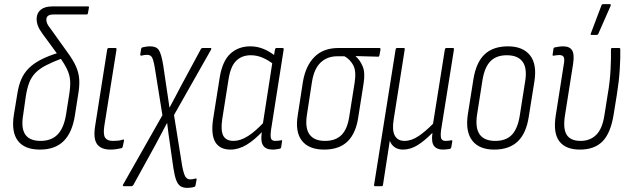

<svg xmlns="http://www.w3.org/2000/svg" viewBox="-20 -715 3050 928"><path d="M173 8Q99 8 66.5 -34.5Q34 -77 47 -160L64 -263Q70 -302 83 -332Q96 -362 119 -385Q142 -408 177.5 -426.5Q213 -445 263 -460L283 -434Q235 -416 203 -399.5Q171 -383 151.5 -363Q132 -343 121.5 -316Q111 -289 105 -251L92 -160Q81 -96 102 -65Q123 -34 176 -34Q228 -34 258 -64.5Q288 -95 299 -160L314 -255Q321 -298 319 -325.5Q317 -353 304 -380.5Q291 -408 263 -446L186 -551Q171 -571 164 -588.5Q157 -606 157 -625Q158 -653 177.5 -668.5Q197 -684 233 -684H405Q411 -684 410 -679L405 -651Q404 -645 398 -645H238Q204 -645 204 -620Q204 -601 221 -581L304 -465Q333 -426 347 -394.5Q361 -363 363 -330.5Q365 -298 357 -253L342 -157Q329 -74 287.5 -33Q246 8 173 8Z M514 8Q468 8 449 -18.5Q430 -45 440 -107L498 -475Q499 -483 506 -483H537Q545 -483 543 -475L484 -105Q478 -64 488.5 -49Q499 -34 525 -34Q537 -34 549.5 -35Q562 -36 573 -40Q581 -43 579 -33L573 -6Q572 0 568 1Q556 4 542 6Q528 8 514 8Z M885 193Q865 193 852.5 185Q840 177 832 156.5Q824 136 818 97L802 -15Q798 -41 794.5 -67.5Q791 -94 788 -120H787Q773 -94 760 -69Q747 -44 733 -18L624 180Q620 185 616 185H578Q575 185 574 182.5Q573 180 575 177L765 -158L728 -389Q721 -429 713.5 -439.5Q706 -450 691 -450Q684 -450 677.5 -449Q671 -448 663 -446Q658 -445 658 -452L662 -478Q663 -484 668 -486Q677 -488 686.5 -489.5Q696 -491 706 -491Q736 -491 748 -472.5Q760 -454 769 -399L784 -297Q788 -272 791.5 -247Q795 -222 799 -196H800Q814 -222 827.5 -247.5Q841 -273 854 -298L951 -478Q954 -483 959 -483H997Q1004 -483 1000 -475L821 -159L861 90Q869 130 877.5 141Q886 152 899 152Q911 152 925 148Q932 146 930 154L925 181Q924 187 920 188Q910 191 902 192Q894 193 885 193Z M1094 8Q1042 8 1020.5 -28.5Q999 -65 1010 -139L1042 -341Q1055 -420 1093.5 -455.5Q1132 -491 1190 -491Q1224 -491 1255 -478Q1286 -465 1311 -444L1304 -403Q1276 -425 1248.5 -436.5Q1221 -448 1192 -448Q1150 -448 1122.5 -422Q1095 -396 1085 -334L1054 -138Q1046 -83 1059.5 -58.5Q1073 -34 1109 -34Q1142 -34 1179 -57.5Q1216 -81 1259 -128L1254 -85Q1210 -38 1171.5 -15Q1133 8 1094 8ZM1298 8Q1265 8 1252 -11.5Q1239 -31 1245 -73L1249 -96V-107L1297 -417L1302 -434L1309 -475Q1311 -483 1316 -483H1346Q1352 -483 1351 -475L1290 -87Q1286 -56 1290 -45Q1294 -34 1311 -34Q1319 -34 1326 -35Q1333 -36 1339 -37Q1345 -39 1343 -31L1339 -4Q1338 3 1331 4Q1325 5 1316.5 6.5Q1308 8 1298 8Z M1547 8Q1473 8 1439.5 -34.5Q1406 -77 1419 -157L1444 -319Q1457 -397 1500 -440Q1543 -483 1616 -483H1814Q1820 -483 1819 -475L1814 -448Q1813 -441 1808 -441L1699 -444V-443Q1720 -425 1733 -394Q1746 -363 1737 -309L1712 -151Q1701 -72 1660.5 -32Q1620 8 1547 8ZM1551 -34Q1602 -34 1630.5 -62.5Q1659 -91 1668 -151L1694 -315Q1703 -372 1687 -400.5Q1671 -429 1645 -443H1610Q1562 -443 1530 -413Q1498 -383 1488 -320L1463 -157Q1454 -95 1476.5 -64.5Q1499 -34 1551 -34Z M1793 185Q1787 185 1788 179L1892 -475Q1893 -483 1899 -483H1931Q1938 -483 1936 -475L1883 -139Q1874 -86 1888 -60Q1902 -34 1935 -34Q1969 -34 2003.5 -57.5Q2038 -81 2073 -117L2130 -475Q2132 -483 2137 -483H2168Q2176 -483 2174 -475L2112 -87Q2108 -55 2113 -44.5Q2118 -34 2134 -34Q2141 -34 2148 -35Q2155 -36 2161 -37Q2167 -38 2166 -31L2161 -3Q2160 3 2153 5Q2146 6 2138 7Q2130 8 2121 8Q2091 8 2077.5 -10Q2064 -28 2070 -72H2069Q2033 -35 1998.5 -13.5Q1964 8 1928 8Q1904 8 1887.5 -3.5Q1871 -15 1864 -35L1831 179Q1830 185 1824 185Z M2369 8Q2296 8 2262.5 -35.5Q2229 -79 2241 -161L2268 -331Q2281 -413 2322 -452Q2363 -491 2435 -491Q2507 -491 2541.5 -448Q2576 -405 2563 -322L2536 -153Q2524 -71 2482.5 -31.5Q2441 8 2369 8ZM2374 -34Q2426 -34 2454 -63.5Q2482 -93 2492 -155L2518 -320Q2529 -385 2506 -416.5Q2483 -448 2429 -448Q2379 -448 2350.5 -419Q2322 -390 2312 -328L2286 -162Q2276 -98 2298 -66Q2320 -34 2374 -34Z M2783 8Q2714 8 2683.5 -32Q2653 -72 2666 -156L2704 -398Q2710 -428 2705 -438.5Q2700 -449 2683 -449Q2678 -449 2670.5 -448Q2663 -447 2656 -446Q2650 -444 2651 -451L2655 -479Q2656 -485 2662 -486Q2671 -488 2681.5 -489.5Q2692 -491 2702 -491Q2733 -491 2745 -472Q2757 -453 2750 -406L2710 -153Q2701 -90 2720 -62Q2739 -34 2786 -34Q2832 -34 2861.5 -63Q2891 -92 2901 -156L2917 -257Q2928 -319 2931 -377.5Q2934 -436 2933 -476Q2933 -483 2939 -483H2973Q2978 -483 2978 -476Q2979 -437 2975.5 -380Q2972 -323 2962 -261L2946 -162Q2932 -73 2893 -32.5Q2854 8 2783 8ZM2839 -546Q2836 -546 2835 -548.5Q2834 -551 2836 -554L2887 -689Q2888 -692 2890 -693.5Q2892 -695 2897 -695H2927Q2931 -695 2932 -692.5Q2933 -690 2931 -686L2872 -552Q2870 -546 2861 -546Z"/></svg>

Font: Sofia Sans Condensed Light
Style: Italic
Weight: 300
Italic angle: -9°
Version: Version 4.100